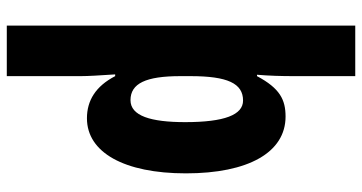

<svg xmlns="http://www.w3.org/2000/svg" viewBox="-264 -536 1040 551"><g transform="rotate(90 255.5 -260.0)"><path d="M477 -274C477 -453 417 -560 314 -560C266 -560 233 -544 198 -478H194C197 -513 198 -548 198 -584V-760H53V240H198V28C198 7 196 -26 193 -71H198C227 -15 268 10 319 10C417 10 477 -97 477 -274ZM330 -272C330 -173 312 -115 267 -115C219 -115 198 -159 198 -258V-287C198 -394 219 -438 268 -438C309 -438 330 -385 330 -272Z"/></g></svg>

Font: Noto Sans Khmer UI ExtraCondensed ExtraBold
Style: Regular
Weight: 800
Width: 2
Designer: Danh Hong and the Monotype Design Team
Foundry: Monotype Imaging Inc.
Version: Version 2.002